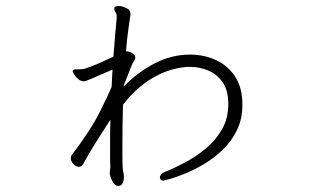

<svg xmlns="http://www.w3.org/2000/svg" viewBox="-20 -582 1040 640"><path d="M393 12V8Q393 -1 391 -8.5Q389 -16 389 -23Q388 -40 388 -61.5Q388 -83 388 -107Q388 -136 388.5 -168Q389 -200 390 -233Q433 -289 487.5 -321.5Q542 -354 603 -359H614Q645 -359 674 -347Q703 -335 722 -308Q741 -281 741 -235Q741 -187 719.5 -150Q698 -113 665 -86Q632 -59 596 -40Q560 -21 530 -9Q513 -2 513 10Q513 11 513.5 12Q514 13 514 14Q517 20 525 20Q527 20 546.5 14.5Q566 9 596 -3Q626 -15 659 -34.5Q692 -54 721.5 -82Q751 -110 769.5 -147.5Q788 -185 788 -233Q788 -289 764.5 -325.5Q741 -362 702.5 -380.5Q664 -399 618 -400H613Q552 -400 495 -370.5Q438 -341 392 -293Q393 -295 393 -298Q404 -326 412.5 -348Q421 -370 423 -373Q431 -384 431 -391Q431 -398 421 -404.5Q411 -411 403 -411H400Q403 -451 408 -485.5Q413 -520 414 -528Q415 -531 415 -536Q415 -549 400.5 -555.5Q386 -562 376 -562Q363 -562 361 -556V-553Q361 -546 365 -541.5Q369 -537 369 -526V-522Q367 -500 364 -467.5Q361 -435 358 -393Q335 -382 312 -372Q289 -362 263 -353Q255 -351 247 -351H234Q222 -351 222 -344Q222 -343 227 -334.5Q232 -326 240.5 -318.5Q249 -311 261 -311Q264 -311 282 -318.5Q300 -326 355 -350L352 -292Q344 -272 313.5 -210.5Q283 -149 219 -65Q216 -61 216 -55Q216 -45 224.5 -35.5Q233 -26 243 -26Q252 -26 257 -35Q280 -77 304 -114.5Q328 -152 348 -183Q347 -158 347 -134.5Q347 -111 347 -91Q347 -72 347 -55Q347 -38 348 -26Q348 -22 347 -17Q346 -12 346 -7V-3Q348 11 356 24.5Q364 38 374 38Q383 38 387.5 30.5Q392 23 393 12Z"/></svg>

Font: Klee One
Style: Regular
Weight: 400
Designer: Fontworks Inc.
Foundry: Fontworks Inc.
Version: Version 1.100